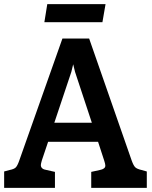

<svg xmlns="http://www.w3.org/2000/svg" viewBox="-22 -906 731 926"><path d="M686 -79V0H418V-77L459 -86Q486 -91 486 -107Q486 -115 481 -130L451 -222H210L180 -133Q175 -116 175 -110Q175 -90 203 -86L243 -77V0H-2V-79L24 -86Q45 -90 53.5 -98Q62 -106 71 -132L279 -720H408L613 -132Q622 -107 630.5 -99Q639 -91 661 -86ZM421 -314 340 -559 331 -596 322 -559 240 -314ZM206 -886H487L472 -799H192Z"/></svg>

Font: Enriqueta SemiBold
Style: Regular
Weight: 600
Designer: Viviana Monsalve, Gustavo Ibarra
Foundry: 72Puntos
Version: Version 2.000